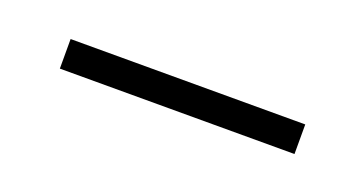

<svg xmlns="http://www.w3.org/2000/svg" viewBox="-22 -425 347 183"><g transform="rotate(20 152.0 -333.0)"><path d="M33 -348H271V-318H33Z"/></g></svg>

Font: Maitree ExtraLight
Style: Regular
Weight: 250
Designer: CadsonDemak Team
Foundry: CadsonDemak
Version: Version 1.002